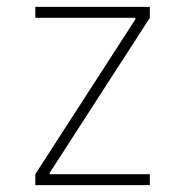

<svg xmlns="http://www.w3.org/2000/svg" viewBox="-20 -540 540 560"><path d="M83 0V-32L375 -484V-488H83V-520H417V-488L125 -36V-32H417V0Z"/></svg>

Font: M PLUS Code Latin ExtraLight
Style: Regular
Weight: 250
Designer: Coji Morishita
Foundry: UNDERFOREST DESIGN
Version: Version 1.002; ttfautohint (v1.8.3)